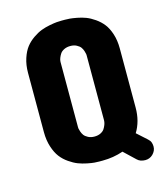

<svg xmlns="http://www.w3.org/2000/svg" viewBox="-113 -790 804 932"><g transform="rotate(-15 289.0 -324.5)"><path d="M61 -501Q61 -541 71.8 -573.5Q82.5 -606 98.6 -626.5Q114.7 -647 137.5 -662.6Q160.2 -678.2 180.4 -685.8Q200.7 -693.4 223.9 -697.8Q247.1 -702.1 259.8 -703.1Q272.5 -704.1 284.2 -704.1H300.8Q312.5 -704.1 325 -703.1Q337.4 -702.1 360.6 -697.8Q383.8 -693.4 403.8 -685.8Q423.8 -678.2 446.3 -662.6Q468.8 -647 484.9 -626.5Q501 -606 511.5 -573.5Q522 -541 522 -501V-203.1Q522 -134.3 490.2 -83L540 -38.1Q545.9 -32.2 548.8 -28.6Q551.8 -24.9 554.4 -16.8Q557.1 -8.8 557.1 2Q557.1 22.9 540 40Q523.9 55.2 502 55.2Q476.1 55.2 460.9 40L404.8 -13.2Q355 3.9 300.8 3.9H284.2Q272.5 3.9 259.8 2.9Q247.1 2 223.9 -2.7Q200.7 -7.3 180.4 -15.1Q160.2 -22.9 137.5 -38.6Q114.7 -54.2 98.6 -75.2Q82.5 -96.2 71.8 -129.4Q61 -162.6 61 -203.1ZM227.1 -184.1Q227.1 -181.6 227.5 -177.2Q228 -172.9 231.7 -161.6Q235.4 -150.4 241.7 -141.8Q248 -133.3 261.5 -126.2Q274.9 -119.1 293 -119.1Q311 -119.1 324.2 -125.7Q337.4 -132.3 343.5 -141.8Q349.6 -151.4 353.3 -161.1Q356.9 -170.9 357.4 -177.7L357.9 -184.1V-509.8Q357.9 -512.2 357.4 -516.6Q356.9 -521 353.3 -532.2Q349.6 -543.5 343.5 -551.8Q337.4 -560.1 324.2 -567.1Q311 -574.2 293 -574.2Q274.9 -574.2 261.5 -567.6Q248 -561 241.7 -551.5Q235.4 -542 231.7 -532.5Q228 -522.9 227.5 -516.6L227.1 -509.8Z"/></g></svg>

Font: Concert One
Style: Regular
Weight: 400
Designer: Johan Kallas, Mihkel Virkus
Foundry: Johan Kallas, Mihkel Virkus
Version: Version 1.003